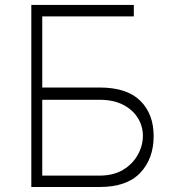

<svg xmlns="http://www.w3.org/2000/svg" viewBox="-20 -747 692 767"><path d="M105.1 0V-727.3H514.6V-681.5H148.8V-397.4H377.8Q486.9 -397.4 540.3 -344.6Q593.8 -291.9 593.8 -203.1Q593.8 -113.3 540.3 -56.6Q486.9 0 377.8 0ZM148.8 -45.5H377.8Q433.2 -45.5 471.8 -68.7Q510.3 -92 530.5 -128.6Q550.8 -165.1 550.8 -204.5Q550.8 -243.3 530.5 -275.9Q510.3 -308.6 471.8 -328.5Q433.2 -348.4 377.8 -348.4H148.8Z"/></svg>

Font: Inter UI Extra Light
Style: Regular
Weight: 200
Designer: Rasmus Andersson
Foundry: rsms
Version: 3.2;8d6f07862